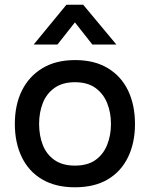

<svg xmlns="http://www.w3.org/2000/svg" viewBox="-20 -789 636 815"><path d="M298 6Q216 6 159 -27.5Q102 -61 72.5 -122Q43 -183 43 -263Q43 -344 73 -404.5Q103 -465 160 -499.5Q217 -534 299 -534Q381 -534 438 -499.5Q495 -465 524 -404Q553 -343 553 -262Q553 -183 523.5 -122Q494 -61 437.5 -27.5Q381 6 298 6ZM298 -86Q352 -86 385.5 -110Q419 -134 435 -174.5Q451 -215 451 -263Q451 -311 435 -351Q419 -391 385.5 -415.5Q352 -440 298 -440Q245 -440 211 -415.5Q177 -391 161.5 -351Q146 -311 146 -263Q146 -214 161.5 -174Q177 -134 211 -110Q245 -86 298 -86ZM123 -600 262 -769H333L474 -600H372L298 -694L224 -600Z"/></svg>

Font: Onest Medium
Style: Regular
Weight: 500
Designer: Dmitri Voloshin, Andrey Kudryavtsev
Foundry: Dmitri Voloshin, Andrey Kudryavtsev
Version: Version 1.000;gftools[0.9.33]